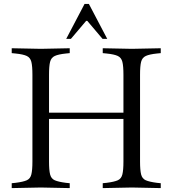

<svg xmlns="http://www.w3.org/2000/svg" viewBox="-20 -960 883 983"><path d="M506 3V-22L526 -24Q565 -29 583 -37Q601 -45 606.5 -67Q612 -89 612 -133V-577Q612 -622 606.5 -643.5Q601 -665 583 -673.5Q565 -682 526 -686L506 -688V-713L655 -710L803 -713V-688L783 -686Q745 -682 726.5 -673.5Q708 -665 702.5 -643.5Q697 -622 697 -577V-133Q697 -89 702.5 -67Q708 -45 726.5 -37Q745 -29 783 -24L803 -22V3L655 0ZM40 3V-22L60 -24Q99 -29 117 -37Q135 -45 140.5 -67Q146 -89 146 -133V-577Q146 -622 140.5 -643.5Q135 -665 117 -673.5Q99 -682 60 -686L40 -688V-713L189 -710L337 -713V-688L317 -686Q279 -682 260.5 -673.5Q242 -665 236.5 -643.5Q231 -622 231 -577V-133Q231 -89 236.5 -67Q242 -45 260.5 -37Q279 -29 317 -24L337 -22V3L189 0ZM198 -351V-383H640V-351ZM319 -761 413 -940H435L529 -761H505L427 -853H421L343 -761Z"/></svg>

Font: Baskervville
Style: Regular
Weight: 400
Designer: Alexis Faudot, Rémi Forte, Morgane Pierson, Rafael Ribas, Tanguy Vanlaeys, Rosalie Wagner, Thomas Huot-Marchand
Foundry: ANRT
Version: Version 1.100